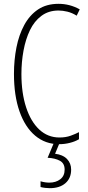

<svg xmlns="http://www.w3.org/2000/svg" viewBox="-20 -744 461 1004"><path d="M286 -689Q234 -689 196.5 -661Q159 -633 136.5 -586Q114 -539 103 -479.5Q92 -420 92 -357Q92 -258 116.5 -183Q141 -108 185.5 -66.5Q230 -25 291 -25Q324 -25 350 -34.5Q376 -44 393 -53V-16Q373 -4 345.5 3Q318 10 289 10Q217 10 164 -34.5Q111 -79 82 -161.5Q53 -244 53 -358Q53 -430 66 -496Q79 -562 107 -613.5Q135 -665 179 -694.5Q223 -724 286 -724Q345 -724 397 -695L381 -662Q357 -677 332.5 -683Q308 -689 286 -689ZM352 143Q352 188 322 214Q292 240 240 240Q230 240 216.5 238.5Q203 237 192 234V204Q216 211 238 211Q272 211 295 193.5Q318 176 318 143Q318 110 293 96.5Q268 83 229 81L263 0H293L268 60Q309 65 330.5 87.5Q352 110 352 143Z"/></svg>

Font: Noto Sans Tamil ExtraCondensed ExtraLight
Style: Regular
Weight: 200
Width: 2
Designer: Jelle Bosma - Monotype Design Team
Foundry: Monotype Imaging Inc.
Version: Version 2.004; ttfautohint (v1.8.4.7-5d5b)